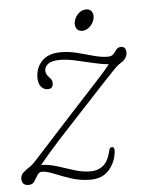

<svg xmlns="http://www.w3.org/2000/svg" viewBox="-47 -626 502 672"><g transform="rotate(-5 204.0 -290.5)"><path d="M337 -86Q334.5 -49 311 -20.8Q287.5 7.5 244 7.5Q208.5 7.5 176.2 -3.2Q144 -14 118.5 -24.5Q93 -35 77 -35Q66.5 -35 60.5 -24.5Q54.5 -14 47.5 -3.5Q40.5 7 27 7Q3 7 3 -16.5Q3 -30 13 -38.8Q23 -47.5 38.5 -57.5Q45 -62 58.5 -76.2Q72 -90.5 104 -126Q136 -161.5 198 -229Q259.5 -296 294 -333.2Q328.5 -370.5 343 -389.5Q319 -391.5 288.5 -398.8Q258 -406 227.8 -412.8Q197.5 -419.5 174 -419.5Q145.5 -419.5 132.5 -410Q119.5 -400.5 119.5 -386Q119.5 -380.5 122.2 -374.2Q125 -368 132 -361Q141.5 -352.5 141.5 -340.5Q141.5 -321 122.5 -321Q108.5 -321 99.2 -332.5Q90 -344 90 -364Q90 -399.5 113 -422.8Q136 -446 178.5 -446Q208 -446 237 -438.5Q266 -431 292.8 -423.5Q319.5 -416 342.5 -416Q355.5 -416 362 -423.5Q368.5 -431 374 -438.5Q379.5 -446 390.5 -446Q408 -446 408 -424.5Q408 -414 401.5 -404.8Q395 -395.5 378.5 -386Q372.5 -382 356.8 -366Q341 -350 307.8 -314Q274.5 -278 215.5 -214.5Q175 -171.5 149.8 -143.8Q124.5 -116 107.8 -96.5Q91 -77 76.5 -59Q105 -58 133.8 -48.8Q162.5 -39.5 191 -30.5Q219.5 -21.5 248 -21.5Q273 -21.5 291.5 -36.5Q310 -51.5 318.5 -89Q320.5 -100 329.5 -99.5Q337.5 -99 337 -86ZM261 -514Q246.5 -514 240.2 -525Q234 -536 238 -551Q242 -566 253.8 -576.8Q265.5 -587.5 280.5 -587.5Q294.5 -587.5 300.8 -576.8Q307 -566 303 -551Q299 -536 287 -525Q275 -514 261 -514Z"/></g></svg>

Font: Fraunces 72pt SuperSoft Thin
Style: Italic
Weight: 100
Italic angle: -16°
Version: Version 1.000;[b76b70a41]